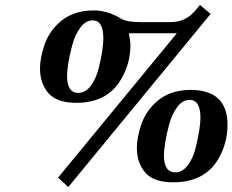

<svg xmlns="http://www.w3.org/2000/svg" viewBox="-20 -722 936 773"><path d="M141 -447Q141 -486 157.5 -537Q174 -588 213 -626Q268 -680 357 -680Q414 -680 467 -647Q490 -633 545 -633H667Q726 -633 764 -677L785 -702L828 -666L255 31L214 -7L692 -588H499Q505 -556 505 -539Q505 -466 467 -402Q412 -308 287 -308Q209 -308 175 -347Q141 -386 141 -447ZM250 -417Q250 -348 295 -348Q324 -348 345 -376Q366 -404 376.5 -444Q387 -484 391.5 -516Q396 -548 396 -568Q396 -640 353 -640Q325 -640 303.5 -611Q282 -582 271 -541Q260 -500 255 -467.5Q250 -435 250 -417ZM531 -127Q531 -166 547.5 -217Q564 -268 603 -306Q658 -360 747 -360Q896 -360 896 -219Q896 -146 859 -82Q804 12 677 12Q599 12 565 -27Q531 -66 531 -127ZM640 -97Q640 -28 686 -28Q714 -28 735.5 -56Q757 -84 767 -124Q777 -164 782 -196Q787 -228 787 -248Q787 -320 743 -320Q715 -320 693.5 -291Q672 -262 661 -221Q650 -180 645 -147.5Q640 -115 640 -97Z"/></svg>

Font: Lingua Franca
Style: Bold Italic
Weight: 700
Italic angle: -13°
Version: Version 1.19